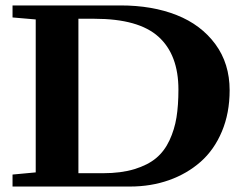

<svg xmlns="http://www.w3.org/2000/svg" viewBox="-20 -683 906 703"><path d="M25.9 0V-43.9L110.8 -51.8V-611.8L25.9 -619.1V-663.1H421.4Q537.6 -663.1 627 -627.7Q716.3 -592.3 768.6 -521.2Q820.8 -450.2 820.8 -352.5Q820.8 -269 792.5 -201.7Q764.2 -134.3 714.6 -90.6Q665 -46.9 598.9 -23.4Q532.7 0 456.1 0ZM267.1 -48.8H357.4Q423.3 -48.8 472.2 -63.7Q521 -78.6 551.5 -104Q582 -129.4 600.6 -169.2Q619.1 -209 626.2 -253.2Q633.3 -297.4 633.3 -355Q633.3 -482.4 560.5 -548.3Q487.8 -614.3 325.7 -614.3H267.1Z"/></svg>

Font: Elstob 6pt
Style: Bold
Weight: 700
Designer: Peter S. Baker
Version: Version 1.015